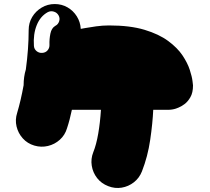

<svg xmlns="http://www.w3.org/2000/svg" viewBox="-20 -715 1040 951"><path d="M520 -589Q624 -589 695.5 -567.5Q767 -546 813 -512Q859 -478 884 -440.5Q909 -403 920 -369Q931 -335 933.5 -313.5Q936 -292 936 -292Q936 -256 923 -233.5Q910 -211 893.5 -199Q877 -187 864 -182Q851 -177 851 -177Q833 -171 810 -171Q794 -171 776 -171Q758 -171 739 -171Q736 -105 724 -22.5Q712 60 683 134Q670 167 643 188Q616 209 582.5 214.5Q549 220 516 207Q482 194 461 167Q440 140 434.5 106Q429 72 442 39Q457 2 466.5 -53Q476 -108 480 -171Q455 -171 417 -171Q379 -171 336 -171Q331 -147 325 -124Q319 -101 312 -80Q302 -46 276.5 -23Q251 0 217.5 8Q184 16 150 6Q116 -4 93 -29.5Q70 -55 62 -88.5Q54 -122 65 -156Q83 -216 97 -293Q97 -335 108 -371Q122 -474 122 -566Q122 -602 139.5 -631Q157 -660 186.5 -677.5Q216 -695 251 -695Q286 -695 314.5 -678.5Q343 -662 360.5 -634Q378 -606 380 -572Q380 -572 402 -576Q424 -580 456 -584.5Q488 -589 520 -589ZM254 -587Q268 -594 273 -609.5Q278 -625 270 -639Q262 -653 246.5 -657.5Q231 -662 217 -655Q180 -635 162 -590.5Q144 -546 148 -488Q149 -472 161 -462Q173 -452 189 -453Q206 -454 216 -466Q226 -478 225 -494Q224 -520 229.5 -548Q235 -576 254 -587Z"/></svg>

Font: Nikukyu
Style: Regular
Weight: 400
Version: Version 1.00